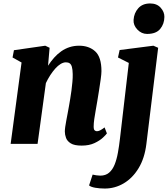

<svg xmlns="http://www.w3.org/2000/svg" viewBox="-20 -831 972 1109"><path d="M257.5 -451.5Q274 -477 293 -498.2Q312 -519.5 334.2 -535Q356.5 -550.5 382.2 -558.8Q408 -567 437 -567Q494 -567 530 -534.2Q566 -501.5 566 -420Q566 -405 561.8 -374Q557.5 -343 552 -308.5Q546.5 -274 542 -247Q538 -222 533 -195Q528 -168 524.5 -143.2Q521 -118.5 521 -100.5Q521 -82.5 527 -77.8Q533 -73 539.5 -73Q548 -73 557.8 -77.8Q567.5 -82.5 584 -95L597.5 -60.5Q592.5 -53 574.5 -36Q556.5 -19 525.8 -4.5Q495 10 451.5 10Q409.5 10 389 -2.8Q368.5 -15.5 361.5 -34.2Q354.5 -53 354.5 -71.5Q354.5 -82.5 356.8 -98.5Q359 -114.5 362.8 -134.2Q366.5 -154 370.5 -175Q374.5 -196 378 -216Q381.5 -236 385.5 -259.8Q389.5 -283.5 392.8 -308.5Q396 -333.5 398.2 -357.5Q400.5 -381.5 400 -403Q399.5 -430 395.2 -444.8Q391 -459.5 382.5 -465.2Q374 -471 360.5 -471Q346 -471 330.2 -461.5Q314.5 -452 299.5 -435.2Q284.5 -418.5 270.5 -397Q256.5 -375.5 245 -351L197 0H41.5L104.5 -470L52.5 -499L60.5 -541L241.5 -567L266.5 -555ZM825.5 0.5Q815.5 82.5 780.8 140Q746 197.5 695 227.8Q644 258 585 258Q556 258 530.2 253.5Q504.5 249 494.5 240L515 177.5Q522 179.5 535.8 181.5Q549.5 183.5 559 183.5Q590 183.5 610 166.5Q630 149.5 642 119.8Q654 90 661 51.2Q668 12.5 673 -31L724 -467.5L661.5 -499L671 -542L866 -567L893.5 -555ZM829.5 -635Q797.5 -635 773.5 -660.2Q749.5 -685.5 751.5 -716Q754 -755.5 778.5 -783.2Q803 -811 847.5 -811Q886 -811 908 -786.5Q930 -762 929.5 -733Q929 -692.5 905.2 -663.8Q881.5 -635 829.5 -635Z"/></svg>

Font: Merriweather 20pt Black
Style: Italic
Weight: 900
Italic angle: -7.8°
Version: Version 2.101